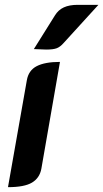

<svg xmlns="http://www.w3.org/2000/svg" viewBox="-20 -765 427 794"><path d="M91 -433Q98 -474 132 -491.5Q166 -509 228 -509L151 -67Q144 -29 112.5 -10Q81 9 13 9ZM207 -701Q221 -724 244 -734.5Q267 -745 301 -745H387L243 -587Q229 -571 214.5 -565.5Q200 -560 171 -560Q162 -560 120 -562Z"/></svg>

Font: K2D
Style: Bold Italic
Weight: 700
Italic angle: -10°
Designer: Katatrad Aksorn Co.,Ltd.
Foundry: Cadson Demak Co.,Ltd.
Version: Version 1.000; ttfautohint (v1.6)